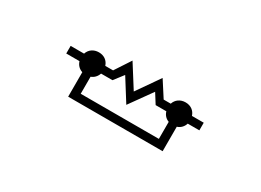

<svg xmlns="http://www.w3.org/2000/svg" viewBox="-23 -757 1245 917"><g transform="rotate(30 600.0 -298.5)"><path d="M785 -321C790 -303 803 -289 820 -283V-189H389V-283C406 -289 419 -303 425 -321H488L528 -373L604 -252L692 -375L726 -321ZM865 -147V-282C884 -288 897 -302 903 -321H967V-363H902C894 -388 873 -404 844 -404C815 -404 793 -388 785 -363H746L690 -450L603 -325L524 -450L467 -363H424C416 -388 395 -404 366 -404C337 -404 315 -388 307 -363H233V-321H306C312 -302 325 -288 344 -282V-147Z"/></g></svg>

Font: CryptoKit 1.4
Style: Regular
Weight: 400
Monospace: yes
Designer: Oceane Juvin
Foundry: http://www.head-geneve.ch
Version: Version 1.000